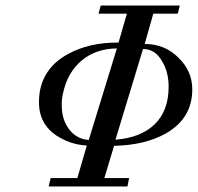

<svg xmlns="http://www.w3.org/2000/svg" viewBox="-20 -670 711 690"><path d="M390 -146 355 -30H444L438 0H155L162 -30H258L292 -147Q234 -150 184 -182Q120 -224 120 -303Q120 -322 123 -341Q139 -429 223 -475Q300 -518 406 -517L436 -621H334L342 -650H626L619 -621H531L500 -512Q572 -512 621 -463Q671 -415 671 -349Q671 -245 577 -191Q501 -148 390 -146ZM586 -358Q586 -411 563 -449Q538 -494 494 -494L395 -168Q486 -175 536 -223.5Q586 -272 586 -358ZM299 -167 400 -496Q324 -495 273.5 -452.5Q223 -410 207 -337Q201 -313 202 -291Q202 -239 229 -204.5Q256 -170 299 -167Z"/></svg>

Font: GFS Solomos
Style: Regular
Weight: 400
Designer: George D. Matthiopoulos
Foundry: George D. Matthiopoulos
Version: Version 1.000